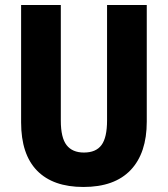

<svg xmlns="http://www.w3.org/2000/svg" viewBox="-20 -734 667 764"><path d="M564 -250Q564 -125 500 -57.5Q436 10 312 10Q191 10 127.5 -55Q64 -120 64 -247V-714H222V-254Q222 -186 245 -156.5Q268 -127 314 -127Q362 -127 384 -157Q406 -187 406 -255V-714H564Z"/></svg>

Font: Noto Sans Lao UI Cond ExtBd
Style: Regular
Weight: 800
Width: 3
Designer: Monotype Design Team
Foundry: Monotype Imaging Inc.
Version: Version 2.000; ttfautohint (v1.8.4.7-5d5b)